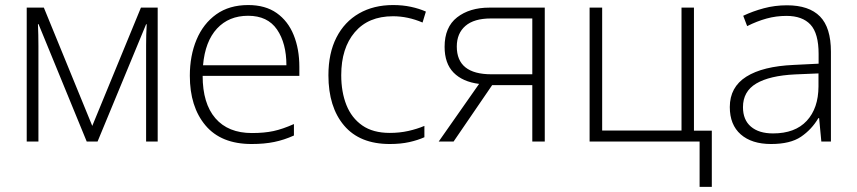

<svg xmlns="http://www.w3.org/2000/svg" viewBox="-20 -561 3395 761"><path d="M605 -530.8V0H559.1V-381.8Q559.1 -402.8 559.6 -422.6Q560.1 -442.4 561.5 -464.8H559.1L366.7 0H323.7L132.8 -465.3H130.4Q131.3 -442.9 131.8 -422.9Q132.3 -402.8 132.3 -378.9V0H85.9V-530.8H153.8L345.7 -62L538.6 -530.8Z M963.9 -541Q1031.7 -541 1076.7 -509.3Q1121.6 -477.5 1144 -422.1Q1166.5 -366.7 1166.5 -295.9V-260.3H783.2Q783.2 -150.9 833.7 -92.3Q884.3 -33.7 978.5 -33.7Q1027.3 -33.7 1063.7 -41.5Q1100.1 -49.3 1145 -69.3V-23.9Q1106 -6.3 1066.9 1.7Q1027.8 9.8 977.1 9.8Q856.4 9.8 794.4 -64Q732.4 -137.7 732.4 -260.7Q732.4 -340.3 759 -403.8Q785.6 -467.3 837.2 -504.2Q888.7 -541 963.9 -541ZM963.4 -498.5Q887.2 -498.5 840.1 -447.8Q793 -397 784.7 -302.2H1115.2Q1115.2 -389.6 1077.9 -444.1Q1040.5 -498.5 963.4 -498.5Z M1524.9 9.8Q1405.8 9.8 1343.8 -63.5Q1281.7 -136.7 1281.7 -262.7Q1281.7 -350.1 1313.5 -412.4Q1345.2 -474.6 1403.1 -507.8Q1460.9 -541 1538.1 -541Q1576.2 -541 1608.9 -533.9Q1641.6 -526.9 1668 -515.1L1654.8 -471.7Q1596.7 -496.6 1537.6 -496.6Q1439.9 -496.6 1386.2 -433.3Q1332.5 -370.1 1332.5 -263.2Q1332.5 -196.3 1353 -144.8Q1373.5 -93.3 1416 -63.7Q1458.5 -34.2 1524.9 -34.2Q1564 -34.2 1598.6 -42Q1633.3 -49.8 1662.1 -62V-17.1Q1636.2 -5.4 1602.3 2.2Q1568.4 9.8 1524.9 9.8Z M1777.8 0H1718.8L1878.9 -228.5Q1813.5 -236.8 1777.8 -273.2Q1742.2 -309.6 1742.2 -375.5Q1742.2 -453.6 1791.7 -492.2Q1841.3 -530.8 1919.9 -530.8H2139.2V0H2089.8V-223.6H1930.7ZM1790.5 -376.5Q1790.5 -266.6 1927.7 -266.6H2089.8V-487.8H1925.3Q1858.9 -487.8 1824.7 -458.3Q1790.5 -428.7 1790.5 -376.5Z M2801.3 179.7H2752.9V0H2316.9V-530.8H2366.7V-43.5H2681.2V-530.8H2730.5V-43H2801.3Z M3099.1 -540Q3186.5 -540 3230 -495.8Q3273.4 -451.7 3273.4 -356V0H3235.4L3226.6 -92.8H3223.6Q3197.3 -47.9 3154.8 -19Q3112.3 9.8 3036.1 9.8Q2959.5 9.8 2916 -28.3Q2872.6 -66.4 2872.6 -136.7Q2872.6 -215.8 2938 -257.1Q3003.4 -298.3 3126 -303.7L3224.6 -308.6V-347.2Q3224.6 -428.7 3192.4 -463.4Q3160.2 -498 3097.2 -498Q3056.2 -498 3018.3 -487.5Q2980.5 -477.1 2941.4 -457.5L2925.8 -498.5Q2963.9 -516.6 3007.6 -528.3Q3051.3 -540 3099.1 -540ZM3224.1 -270 3131.3 -266.1Q3030.3 -261.2 2977.5 -230Q2924.8 -198.7 2924.8 -136.2Q2924.8 -85.9 2956.3 -59.1Q2987.8 -32.2 3043.9 -32.2Q3131.3 -32.2 3177.5 -82Q3223.6 -131.8 3224.1 -217.8Z"/></svg>

Font: Open Sans Light
Style: Regular
Weight: 300
Designer: Monotype Design Team
Foundry: Monotype Imaging Inc.
Version: Version 3.000; ttfautohint (v1.8.4)